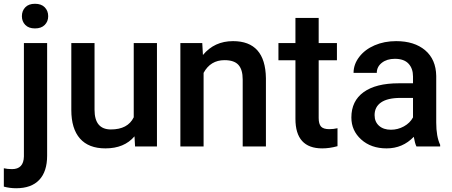

<svg xmlns="http://www.w3.org/2000/svg" viewBox="-58 -772 2385 1012"><path d="M190.4 -545.1V48.4Q190.4 132 148.9 176.1Q107.3 220.2 27.2 220.2Q-6.5 220.2 -37.8 211.6V114.9Q-18.6 119.4 5.5 119.4Q66.5 119.4 68 52.9V-545.1ZM57.4 -686.6Q57.4 -714.9 75.3 -733.5Q93.2 -752.1 126.4 -752.1Q159.7 -752.1 177.8 -733.5Q196 -714.9 196 -686.6Q196 -658.9 177.8 -640.6Q159.7 -622.2 126.4 -622.2Q93.2 -622.2 75.3 -640.6Q57.4 -658.9 57.4 -686.6Z M650.9 -53.4Q597 10.1 497.7 10.1Q409.1 10.1 363.5 -41.8Q317.9 -93.7 317.9 -191.9V-545.1H440.3V-193.5Q440.3 -89.7 526.4 -89.7Q615.6 -89.7 646.9 -153.7V-545.1H769.3V0H653.9Z M1008.1 -545.1 1011.6 -482.1Q1072 -555.2 1170.3 -555.2Q1340.6 -555.2 1343.6 -360.2V0H1221.2V-353.1Q1221.2 -405 1198.7 -430Q1176.3 -454.9 1125.4 -454.9Q1051.4 -454.9 1015.1 -387.9V0H892.7V-545.1Z M1621.7 -677.6V-545.1H1717.9V-454.4H1621.7V-150.1Q1621.7 -118.9 1634 -105Q1646.3 -91.2 1678.1 -91.2Q1699.2 -91.2 1720.9 -96.2V-1.5Q1679.1 10.1 1640.3 10.1Q1499.2 10.1 1499.2 -145.6V-454.4H1409.6V-545.1H1499.2V-677.6Z M2137 0Q2129 -15.6 2122.9 -50.9Q2064.5 10.1 1979.8 10.1Q1897.7 10.1 1845.8 -36.8Q1794 -83.6 1794 -152.6Q1794 -239.8 1858.7 -286.4Q1923.4 -333 2043.8 -333H2118.9V-368.8Q2118.9 -411.1 2095.2 -436.5Q2071.5 -462 2023.2 -462Q1981.4 -462 1954.7 -441.1Q1928 -420.2 1928 -387.9H1805.5Q1805.5 -432.7 1835.3 -471.8Q1865 -510.8 1916.1 -533Q1967.3 -555.2 2030.2 -555.2Q2125.9 -555.2 2182.9 -507.1Q2239.8 -458.9 2241.3 -371.8V-125.9Q2241.3 -52.4 2262 -8.6V0ZM2002.5 -88.2Q2038.8 -88.2 2070.8 -105.8Q2102.8 -123.4 2118.9 -153.1V-255.9H2052.9Q1984.9 -255.9 1950.6 -232.2Q1916.4 -208.6 1916.4 -165.2Q1916.4 -130 1939.8 -109.1Q1963.2 -88.2 2002.5 -88.2Z"/></svg>

Font: Vazir FD Medium
Style: Regular
Weight: 500
Foundry: DejaVu fonts team - Redesigned by Saber Rastikerdar
Version: Version 21.10;October 20, 2019;FontCreator 12.0.0.2547 64-bi